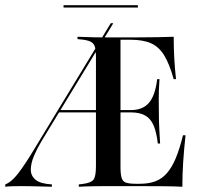

<svg xmlns="http://www.w3.org/2000/svg" viewBox="-29 -711 778 731"><path d="M-8.9 0V-8.9Q10.5 -16.1 31.5 -40.3Q52.4 -64.5 86.3 -118.5L392.7 -622.6H402.4L129 -173.4Q112.9 -146.8 100.8 -118.5Q88.7 -90.3 88.3 -66.1Q87.9 -41.9 106.5 -26.6Q125 -11.3 168.5 -8.9V0Q142.7 -0.8 123.4 -1.2Q104 -1.6 87.9 -2Q71.8 -2.4 56.5 -2.4Q37.1 -2.4 19.8 -2Q2.4 -1.6 -8.9 0ZM191.1 -283.1 196 -291.9H505.6V-283.1ZM374.2 -2.4Q352.4 -2.4 332.3 -2Q312.1 -1.6 296.8 -1.2Q281.5 -0.8 271 0V-8.9L284.7 -10.5Q317.7 -14.5 327 -27Q336.3 -39.5 336.3 -78.2V-492.7Q336.3 -519.4 332.3 -532.7Q328.2 -546 316.5 -552Q304.8 -558.1 282.3 -560.5L266.1 -562.1V-571Q277.4 -571 293.5 -570.2Q309.7 -569.4 330.2 -569Q350.8 -568.5 373.4 -568.5H383.9H475.8Q531.5 -568.5 569 -569.4Q606.5 -570.2 632.3 -571Q632.3 -533.1 634.3 -493.1Q636.3 -453.2 641.1 -409.7H632.3Q616.1 -467.7 596 -500.4Q575.8 -533.1 545.6 -546.4Q515.3 -559.7 467.7 -559.7H429.8V-75Q429.8 -48.4 433.9 -34.3Q437.9 -20.2 450.8 -15.7Q463.7 -11.3 488.7 -11.3H503.2Q537.1 -11.3 562.1 -20.6Q587.1 -29.8 606 -51.2Q625 -72.6 639.9 -108.1Q654.8 -143.5 667.7 -196H677.4Q671.8 -144.4 668.5 -95.6Q665.3 -46.8 665.3 0Q635.5 -1.6 591.9 -2Q548.4 -2.4 483.1 -2.4H383.9ZM571.8 -164.5Q566.9 -208.1 555.6 -233.9Q544.4 -259.7 523.4 -271.4Q502.4 -283.1 469.4 -283.1V-291.9Q514.5 -291.9 538.3 -319.8Q562.1 -347.6 569.4 -409.7H578.2Q575 -361.3 575.4 -335.1Q575.8 -308.9 575.8 -287.1Q575.8 -268.5 576.2 -251.2Q576.6 -233.9 577.8 -212.9Q579 -191.9 580.6 -164.5ZM212.9 -682.3V-691.1H496V-682.3Z"/></svg>

Font: Playfair 144pt SemiCondensed Medium
Style: Regular
Weight: 500
Width: 4
Designer: Claus Eggers Sørensen
Foundry: Claus Eggers Sørensen
Version: Version 2.203